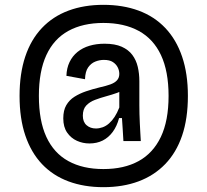

<svg xmlns="http://www.w3.org/2000/svg" viewBox="-20 -672 859 795"><path d="M408 103Q328 103 263.5 79Q199 55 154 7.5Q109 -40 85 -110.5Q61 -181 61 -275Q61 -367 84.5 -437.5Q108 -508 153.5 -556Q199 -604 263.5 -628Q328 -652 408 -652Q489 -652 554 -628Q619 -604 664.5 -556Q710 -508 734 -437.5Q758 -367 758 -275Q758 -181 734 -110.5Q710 -40 664 7.5Q618 55 553.5 79Q489 103 408 103ZM408 28Q494 28 554 -5Q614 -38 646 -105Q678 -172 678 -275Q678 -377 646.5 -444Q615 -511 554.5 -544Q494 -577 408 -577Q323 -577 263 -544Q203 -511 172 -444Q141 -377 141 -275Q141 -172 172 -105Q203 -38 263 -5Q323 28 408 28ZM377 -140Q391 -140 405 -145Q419 -150 431.5 -161Q444 -172 454.5 -188Q465 -204 474 -227V-310L497 -309Q486 -295 465 -287.5Q444 -280 420 -273.5Q396 -267 373.5 -258.5Q351 -250 337 -235Q323 -220 323 -193Q323 -167 338.5 -153.5Q354 -140 377 -140ZM350 -78Q323 -78 298.5 -89Q274 -100 258 -123Q242 -146 242 -182Q242 -215 254.5 -236.5Q267 -258 288.5 -271.5Q310 -285 336.5 -294Q363 -303 392 -310Q419 -316 437 -322.5Q455 -329 464.5 -339.5Q474 -350 474 -366Q474 -380 467.5 -393Q461 -406 447.5 -415Q434 -424 410 -424Q392 -424 374.5 -417Q357 -410 345 -393Q333 -376 332 -344L255 -358Q256 -390 268 -415Q280 -440 301 -457Q322 -474 350.5 -482.5Q379 -491 413 -491Q456 -491 484 -478.5Q512 -466 528 -444.5Q544 -423 550.5 -395Q557 -367 557 -336V-236Q557 -219 557.5 -199.5Q558 -180 559 -160.5Q560 -141 561 -122.5Q562 -104 563 -88H491Q490 -112 488 -138Q486 -164 485 -183H473Q464 -149 446.5 -125.5Q429 -102 405 -90Q381 -78 350 -78Z"/></svg>

Font: Bricolage Grotesque SemiCondensed
Style: Regular
Weight: 400
Width: 4
Designer: Mathieu Triay
Foundry: Atelier Triay
Version: Version 1.001;gftools[0.9.33.dev8+g029e19f]